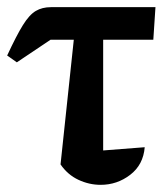

<svg xmlns="http://www.w3.org/2000/svg" viewBox="-34 -507 463 536"><path d="M13 -333 -14 -352Q12 -408 30 -437Q48 -466 66 -476.5Q84 -487 108 -487H400L394 -396H254V-87L370 -96Q366 -47 329.5 -19Q293 9 247 9Q215 9 185 -5Q155 -19 135 -48L172 -396H107Z"/></svg>

Font: Piazzolla SemiBold
Style: Regular
Weight: 600
Designer: Juan Pablo del Peral
Foundry: Huerta Tipografica
Version: Version 1.330